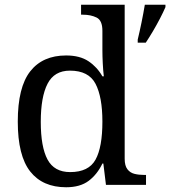

<svg xmlns="http://www.w3.org/2000/svg" viewBox="-20 -780 718 810"><path d="M259 10Q160 10 107.5 -56.5Q55 -123 55 -267Q55 -412 107.5 -479Q160 -546 259 -546Q317 -546 353.5 -521.5Q390 -497 412 -458H418Q415 -483 413.5 -513.5Q412 -544 412 -568V-650Q412 -694 387.5 -706Q363 -718 330 -718H322V-760H506V-110Q506 -81 517.5 -66Q529 -51 547.5 -46.5Q566 -42 588 -42H596V0H427L416 -90H412Q390 -44 354 -17Q318 10 259 10ZM276 -54Q354 -54 383 -106.5Q412 -159 412 -267Q412 -371 383 -426.5Q354 -482 275 -482Q209 -482 180.5 -426.5Q152 -371 152 -266Q152 -160 180.5 -107Q209 -54 276 -54ZM561 -613Q569 -646 577 -685Q585 -724 591 -760H678V-750Q669 -729 655 -702Q641 -675 625 -648Q609 -621 595 -600H561Z"/></svg>

Font: Noto Serif Toto
Style: Regular
Weight: 400
Designer: Monotype Design Team
Foundry: Monotype Imaging Inc.
Version: Version 2.001